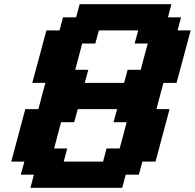

<svg xmlns="http://www.w3.org/2000/svg" viewBox="-20 -895 929 915"><path d="M125 0H562.5L579.1 -62.5H641.6L658.7 -125H721.2Q732.4 -166.5 754.6 -249.8Q776.9 -333 788.1 -375H725.6Q731 -395.5 741.9 -437.3Q752.9 -479 758.8 -500H821.3Q832.5 -541.5 855 -625Q877.4 -708.5 888.7 -750H826.2L842.8 -812.5H780.3L796.9 -875H359.4L342.8 -812.5H280.3L263.7 -750H201.2Q189.9 -708.5 167.5 -625Q145 -541.5 133.8 -500H196.3Q190.4 -479 179.4 -437.5Q168.5 -396 163.1 -375H100.6Q89.4 -333 67.1 -250Q44.9 -167 33.7 -125H96.2L79.1 -62.5H141.6ZM471.2 -125H283.7L300.3 -187.5H237.8Q243.2 -208 254.4 -249.8Q265.6 -291.5 271 -312.5H333.5L350.6 -375H538.1L521 -312.5H583.5Q578.1 -291.5 567.1 -249.8Q556.2 -208 550.3 -187.5H487.8ZM571.3 -500H383.8L400.9 -562.5H338.4Q344.2 -583.5 355.2 -625Q366.2 -666.5 371.6 -687.5H434.1L451.2 -750H638.7L621.6 -687.5H684.1Q678.2 -667 667.2 -625.2Q656.2 -583.5 650.9 -562.5H588.4Z"/></svg>

Font: Faithful 32x
Style: SemiboldOblique
Weight: 400
Foundry: Faithful Resource Pack
Version: Version 1.0; January 27, 2023